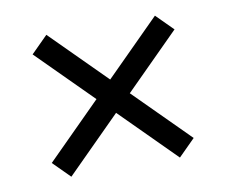

<svg xmlns="http://www.w3.org/2000/svg" viewBox="-52 -633 596 505"><g transform="rotate(-10 245.5 -380.5)"><path d="M100.5 -190.5 56 -235 201 -380 56 -525 100.5 -569.5 245.5 -424.5 390.5 -569.5 435 -525 290 -380 435 -235 390.5 -190.5 245.5 -335.5Z"/></g></svg>

Font: Encode Sans SemiCondensed SemiCondensed
Style: Regular
Weight: 400
Width: 4
Designer: Multiple Designers
Foundry: Impallari Type
Version: Version 3.000; ttfautohint (v1.8.3) -l 8 -r 50 -G 200 -x 14 